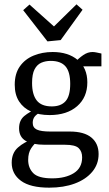

<svg xmlns="http://www.w3.org/2000/svg" viewBox="-20 -666 505 886"><path d="M435 45Q435 92 405.5 127Q376 162 325 181Q274 200 207 200Q120 200 77 168.5Q34 137 34 85Q34 40 63 14.5Q92 -11 134 -25L157 -18Q138 -3 124 18Q110 39 110 72Q110 109 133.5 133Q157 157 221 157Q282 157 320.5 133Q359 109 359 60Q359 33 343 17.5Q327 2 280 2H187Q129 2 98.5 -16Q68 -34 68 -74Q68 -111 92.5 -131Q117 -151 147 -162L166 -147Q150 -140 140.5 -128.5Q131 -117 131 -99Q131 -77 150 -68Q169 -59 213 -59H302Q368 -59 401.5 -31.5Q435 -4 435 45ZM383 -286Q383 -217 336 -176Q289 -135 209 -135Q160 -135 124 -151Q88 -167 68 -198Q48 -229 48 -275Q48 -326 71.5 -359.5Q95 -393 135 -409.5Q175 -426 223 -426Q295 -426 339 -389Q383 -352 383 -286ZM128 -283Q128 -230 149.5 -202.5Q171 -175 219 -175Q261 -175 282.5 -199Q304 -223 304 -279Q304 -335 282 -360Q260 -385 214 -385Q190 -385 170.5 -376.5Q151 -368 139.5 -346Q128 -324 128 -283ZM343 -360 323 -376Q344 -398 364.5 -412Q385 -426 407 -426Q416 -426 427 -423.5Q438 -421 448 -419V-360ZM361 -621 260 -481 199 -475 87 -619 116 -645 229 -544 333 -646Z"/></svg>

Font: Yrsa
Style: Regular
Weight: 400
Designer: Anna Giedrys (Yrsa+Rasa design), David Brezina (Yrsa art-direction, Rasa art-direction, design)
Foundry: Rosetta Type Foundry
Version: Version 2.004